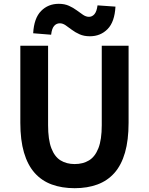

<svg xmlns="http://www.w3.org/2000/svg" viewBox="-20 -983 788 1017"><path d="M375.6 13.8Q307.5 13.8 254 -5.9Q200.6 -25.5 163.5 -67.2Q126.4 -109 107 -175Q87.7 -241 87.7 -332.8V-740.8H234.7V-319.8Q234.7 -243.4 251.9 -198.2Q269.1 -153 300.7 -133.5Q332.2 -114 375.6 -114Q419.5 -114 451.6 -133.5Q483.6 -153 501.3 -198.2Q519 -243.4 519 -319.8V-740.8H661.1V-332.8Q661.1 -241 642.2 -175Q623.2 -109 586.3 -67.2Q549.3 -25.5 496.2 -5.9Q443 13.8 375.6 13.8ZM456.2 -790.9Q425 -790.9 401.7 -801.3Q378.4 -811.6 360.5 -825.2Q342.6 -838.8 327.4 -849.2Q312.1 -859.6 296.9 -859.6Q278.9 -859.6 266.8 -845.8Q254.6 -832.1 250.8 -799.1L155.7 -806.8Q160.1 -886.6 197.5 -924.7Q234.9 -962.8 291.4 -962.8Q321.9 -962.8 345 -952.4Q368.2 -942 386.5 -928.3Q404.8 -914.6 420.3 -904.2Q435.9 -893.9 451.3 -893.9Q467.9 -893.9 480.1 -907.7Q492.3 -921.6 496.6 -954.6L591.6 -947.9Q587.3 -867.1 549.9 -829Q512.4 -790.9 456.2 -790.9Z"/></svg>

Font: Noto Sans JP
Style: Regular
Weight: 100
Designer: Ryoko NISHIZUKA 西塚涼子 (kana, bopomofo & ideographs); Paul D. Hunt (Latin, Greek & Cyrillic); Sandoll Communications 산돌커뮤니
Foundry: Adobe
Version: Version 2.004;hotconv 1.0.118;makeotfexe 2.5.65603